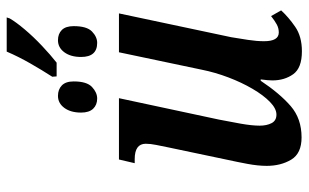

<svg xmlns="http://www.w3.org/2000/svg" viewBox="-194 -717 921 573"><g transform="rotate(-90 266.5 -430.5)"><path d="M324 -735Q344 -766 364 -801Q384 -836 399 -871H501L498 -862Q487 -843 465 -817Q443 -791 416 -765.5Q389 -740 366 -722H325ZM259 -601Q240 -601 228.5 -613Q217 -625 217 -649Q217 -680 231 -699Q245 -718 267 -718Q286 -718 298 -706.5Q310 -695 310 -671Q310 -632 293.5 -616.5Q277 -601 259 -601ZM425 -601Q383 -601 383 -649Q383 -680 397 -699Q411 -718 433 -718Q452 -718 463.5 -706.5Q475 -695 475 -671Q475 -632 459 -616.5Q443 -601 425 -601ZM400 10Q350 10 331.5 -16Q313 -42 313 -78Q313 -90 316 -113H312Q274 -56 236.5 -23.5Q199 9 143 9Q95 9 76.5 -22Q58 -53 58 -95Q58 -121 64 -153Q70 -185 76 -212L113 -388Q117 -408 120.5 -425Q124 -442 124 -456Q124 -489 78 -489H66L77 -536H260L196 -237Q190 -207 184 -173Q178 -139 178 -116Q178 -95 185.5 -80.5Q193 -66 211 -66Q229 -66 249 -85.5Q269 -105 288 -137.5Q307 -170 322 -209.5Q337 -249 345 -289L397 -536H513L442 -201Q438 -177 434 -151Q430 -125 430 -103Q430 -59 456 -59Q469 -59 480 -65Q491 -71 505 -82L522 -52Q502 -30 473 -10Q444 10 400 10Z"/></g></svg>

Font: Noto Serif ExtraCondensed SemiBold
Style: Italic
Weight: 600
Width: 2
Italic angle: -12°
Designer: Monotype Design Team
Foundry: Monotype Imaging Inc.
Version: Version 2.013